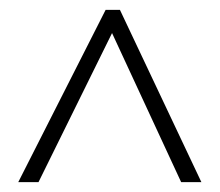

<svg xmlns="http://www.w3.org/2000/svg" viewBox="-20 -733 445 389"><path d="M17 -364H58L207 -666L347 -364H388L223 -713H194Z"/></svg>

Font: Noto Sans Myanmar ExtraCondensed ExtraLight
Style: Regular
Weight: 200
Width: 2
Designer: Monotype Design Team
Foundry: Monotype Imaging Inc.
Version: Version 2.107